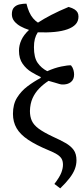

<svg xmlns="http://www.w3.org/2000/svg" viewBox="-20 -823 461 1052"><path d="M310 209 278 185Q307 147 316 123Q325 99 325 80Q325 59 317 46Q309 33 292 22.5Q275 12 248 1Q178 -28 134.5 -57Q91 -86 71 -120.5Q51 -155 51 -199Q51 -252 73.5 -288Q96 -324 130.5 -350Q165 -376 203 -396V-401Q181 -411 152.5 -428Q124 -445 104 -473.5Q84 -502 84 -545Q84 -575 97 -603.5Q110 -632 139 -659Q114 -667 93 -678.5Q72 -690 58.5 -706.5Q45 -723 45 -745Q45 -770 57 -782.5Q69 -795 87.5 -799Q106 -803 125 -803Q131 -778 140 -757.5Q149 -737 161.5 -722.5Q174 -708 188 -699Q220 -720 261.5 -741.5Q303 -763 356 -785Q377 -779 388.5 -771.5Q400 -764 405 -754.5Q410 -745 410 -732Q410 -707 394.5 -690Q379 -673 349.5 -662.5Q320 -652 279 -648Q238 -644 187 -646Q176 -629 171 -609.5Q166 -590 166 -564Q166 -508 186 -479Q206 -450 239 -433Q279 -451 315.5 -458.5Q352 -466 369 -465Q379 -453 382.5 -439.5Q386 -426 386 -415Q386 -387 368 -373Q350 -359 321 -360Q315 -360 304.5 -363Q294 -366 279.5 -370.5Q265 -375 246 -380Q218 -362 195 -338.5Q172 -315 158.5 -285Q145 -255 144 -215Q144 -184 154.5 -161Q165 -138 192 -118Q219 -98 270 -74Q310 -56 339 -39.5Q368 -23 383.5 -1.5Q399 20 399 55Q399 80 390 103.5Q381 127 361.5 152.5Q342 178 310 209Z"/></svg>

Font: Noto Serif SemiCondensed
Style: Regular
Weight: 400
Width: 4
Designer: Monotype Design Team
Foundry: Monotype Imaging Inc.
Version: Version 2.013